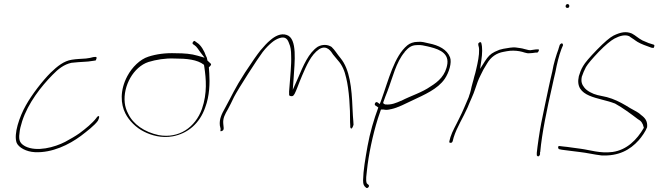

<svg xmlns="http://www.w3.org/2000/svg" viewBox="-20 -729 3241 945"><path d="M62 -26C72 -3 109 18 152 20C237 24 320 -17 378 -60C408 -83 446 -112 462 -135C469 -149 469 -156 467 -157H466C465 -160 458 -155 454 -148C434 -122 402 -96 371 -73C350 -58 326 -45 301 -31C249 -4 161 20 104 -9C81 -22 70 -35 76 -74C77 -90 82 -110 89 -132C118 -222 183 -304 238 -360C267 -390 295 -412 332 -420H333C344 -421 356 -422 365 -423C385 -425 413 -425 427 -428C441 -430 451 -431 452 -432V-433C460 -450 454 -450 440 -448H439C427 -445 422 -443 403 -441C377 -439 357 -439 333 -435C295 -429 263 -404 229 -371C189 -331 137 -264 107 -210C76 -155 46 -69 62 -26Z M607 -355C569 -284 574 -216 597 -171C615 -135 650 -100 689 -81C724 -63 775 -48 830 -58C905 -72 963 -122 990 -200C1012 -258 1013 -322 1010 -368L1008 -398C1013 -402 1023 -411 1017 -416L1001 -431C999 -438 999 -447 994 -453C986 -478 968 -508 951 -518L940 -526C938 -529 935 -528 931 -524C922 -513 933 -510 938 -506C948 -500 957 -484 966 -472L987 -445L952 -455C922 -464 887 -467 845 -467C795 -469 750 -463 710 -450C669 -437 630 -398 607 -355ZM594 -223C585 -306 637 -400 711 -424C747 -435 793 -443 838 -441C899 -441 951 -436 984 -410L986 -397C994 -342 1001 -271 974 -193C941 -102 861 -46 761 -64C691 -79 635 -117 610 -171C602 -186 596 -204 594 -223ZM838 -441Z M1062 -112 1066 -94C1064 -86 1064 -80 1071 -84C1078 -86 1081 -90 1081 -98V-99L1079 -119C1076 -147 1087 -166 1102 -192C1111 -208 1121 -229 1132 -252C1152 -291 1249 -442 1273 -473C1289 -494 1306 -510 1318 -520C1331 -531 1343 -537 1354 -541C1386 -552 1396 -535 1403 -515C1410 -500 1413 -481 1413 -454C1415 -411 1408 -350 1405 -305C1403 -284 1402 -270 1403 -264C1403 -260 1403 -258 1411 -256C1423 -254 1427 -259 1436 -280C1438 -285 1441 -291 1443 -297C1450 -316 1458 -335 1467 -357C1488 -405 1510 -459 1551 -487C1590 -511 1611 -473 1619 -461L1643 -432C1664 -409 1676 -381 1684 -345C1698 -288 1704 -196 1703 -128L1704 -109C1703 -105 1704 -104 1705 -100C1710 -89 1717 -104 1720 -115L1719 -133C1718 -145 1716 -167 1715 -196C1711 -296 1702 -387 1656 -443C1639 -463 1629 -482 1612 -498C1594 -510 1568 -512 1544 -499C1499 -469 1473 -407 1445 -341L1421 -287L1425 -341C1430 -423 1445 -540 1391 -557C1362 -567 1333 -551 1310 -531C1295 -519 1280 -502 1262 -481C1246 -461 1220 -424 1186 -372C1133 -290 1124 -263 1088 -198C1070 -166 1059 -143 1062 -112Z M1826 -211 1842 -200C1820 -141 1801 -76 1789 -10C1778 52 1768 109 1767 158C1767 180 1771 186 1782 195C1789 201 1801 187 1794 181L1787 175L1785 173C1779 156 1784 130 1786 110C1794 33 1814 -63 1840 -146L1855 -190H1868C1878 -187 1890 -188 1905 -192H1906C1939 -199 1978 -220 2008 -234C2069 -263 2134 -290 2169 -341C2190 -372 2205 -421 2195 -447C2180 -485 2141 -506 2089 -516C2070 -520 2057 -525 2037 -523H2036C2015 -523 1997 -516 1985 -506C1920 -452 1893 -337 1855 -232L1849 -217L1838 -225C1830 -231 1821 -218 1826 -211ZM1866 -222 1867 -227C1873 -244 1880 -263 1887 -280C1912 -345 1929 -423 1972 -473V-474C1987 -490 2001 -507 2032 -507C2052 -509 2068 -504 2083 -501C2125 -491 2189 -476 2182 -416C2174 -358 2137 -327 2100 -304C2056 -273 2003 -258 1955 -233H1954C1931 -223 1907 -212 1877 -215C1877 -214 1866 -219 1866 -222Z M2192 -35C2190 -28 2193 -26 2196 -26C2203 -26 2205 -27 2208 -34L2213 -53C2229 -104 2260 -151 2281 -199C2294 -232 2310 -263 2319 -292C2326 -314 2335 -339 2345 -358L2359 -386L2377 -416C2396 -449 2424 -468 2459 -474L2475 -477C2496 -481 2518 -480 2536 -477C2556 -474 2570 -465 2586 -467H2587C2595 -467 2610 -469 2615 -470H2624C2631 -472 2638 -489 2626 -486H2619C2610 -484 2599 -484 2591 -482H2589C2583 -482 2580 -483 2576 -484L2560 -488C2553 -490 2549 -491 2542 -492L2521 -495C2502 -498 2479 -492 2458 -489L2438 -484L2415 -474C2393 -463 2382 -451 2367 -428L2343 -390L2349 -431C2354 -466 2355 -495 2349 -517C2347 -527 2332 -518 2334 -511V-510C2334 -503 2338 -498 2338 -485C2339 -457 2332 -423 2324 -389C2321 -375 2318 -364 2314 -351C2310 -332 2304 -317 2301 -302L2297 -284C2295 -275 2292 -266 2289 -258L2287 -251C2272 -217 2258 -181 2241 -148C2226 -116 2206 -83 2197 -54ZM2279 -189Z M2764 -700C2763 -695 2766 -690 2772 -690C2778 -690 2781 -692 2782 -698C2783 -703 2779 -709 2774 -709C2769 -709 2765 -706 2764 -700ZM2698 -376C2692 -352 2687 -328 2681 -301C2675 -274 2669 -246 2663 -216L2644 -124C2636 -84 2625 -8 2622 23V34C2622 36 2622 36 2625 39C2631 44 2637 36 2638 30V20L2639 19C2647 -73 2673 -196 2697 -301C2703 -328 2708 -352 2714 -376C2721 -414 2731 -455 2743 -487L2751 -506C2751 -507 2751 -509 2750 -512C2746 -520 2738 -513 2735 -508L2729 -489V-488C2717 -456 2705 -417 2698 -376Z M2730 -10C2724 -6 2728 3 2731 5L2745 8C2772 11 2803 16 2832 19C2868 23 2905 32 2940 36C3024 40 3080 10 3124 -39C3138 -55 3158 -83 3165 -103C3168 -133 3155 -149 3134 -164V-165H3133C3126 -172 3116 -178 3103 -185C3089 -192 3075 -201 3060 -210C3031 -227 3001 -242 2967 -251L2921 -261C2896 -267 2868 -282 2856 -298C2845 -312 2838 -326 2844 -353L2845 -355C2849 -367 2855 -382 2864 -399C2874 -416 2894 -439 2927 -474C2960 -508 2986 -529 3004 -539C3029 -552 3056 -561 3079 -550V-549L3103 -533L3104 -532C3121 -519 3142 -510 3168 -501L3187 -494H3188C3192 -494 3195 -493 3197 -493C3203 -504 3201 -508 3198 -509L3176 -516H3175C3163 -521 3153 -525 3142 -530C3121 -541 3109 -554 3090 -564C3062 -576 3035 -571 3000 -554C2982 -545 2954 -521 2918 -484C2882 -447 2859 -420 2850 -404C2839 -386 2834 -370 2829 -354C2805 -248 2930 -250 3005 -220H3006C3046 -198 3086 -168 3119 -143C3136 -134 3144 -122 3148 -103L3149 -100C3115 -41 3065 9 2995 19C2933 27 2884 9 2837 3C2808 0 2778 -6 2752 -8L2736 -10C2735 -10 2733 -11 2730 -10Z"/></svg>

Font: Stray Cat
Style: ExLtObl
Weight: 200
Version: Version 1.0